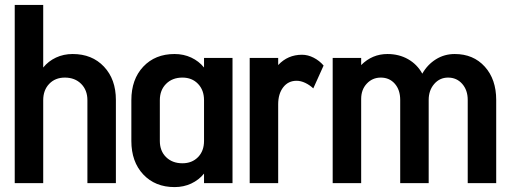

<svg xmlns="http://www.w3.org/2000/svg" viewBox="-20 -746 2071 782"><path d="M452 0H336V-338Q336 -379 310.5 -404.5Q285 -430 244 -430Q205 -430 180.5 -404.5Q156 -379 156 -338V0H40V-726H156V-471Q177 -497 208 -511.5Q239 -526 276 -526Q355 -526 403.5 -474.5Q452 -423 452 -339Z M811 -510H927V0H811V-39Q790 -13 759 1.5Q728 16 691 16Q612 16 563.5 -35.5Q515 -87 515 -172V-338Q515 -423 563.5 -474.5Q612 -526 691 -526Q728 -526 759 -511.5Q790 -497 811 -471ZM811 -172V-338Q811 -379 786.5 -404.5Q762 -430 723 -430Q682 -430 656.5 -404.5Q631 -379 631 -338V-172Q631 -131 656.5 -106Q682 -81 723 -81Q762 -81 786.5 -106Q811 -131 811 -172Z M1298 -479 1256 -386Q1241 -400 1223 -408.5Q1205 -417 1188 -417Q1154 -417 1133.5 -390.5Q1113 -364 1113 -321V0H997V-510H1113V-481Q1152 -523 1210 -523Q1234 -523 1257.5 -511Q1281 -499 1298 -479Z M2001 -339V0H1885V-339Q1885 -379 1862.5 -404.5Q1840 -430 1805 -430Q1771 -430 1748.5 -404Q1726 -378 1726 -339V0H1610V-339Q1610 -380 1588 -405Q1566 -430 1531 -430Q1497 -430 1474 -405.5Q1451 -381 1451 -343V0H1335V-510H1451V-481Q1496 -526 1558 -526Q1605 -526 1642 -505Q1679 -484 1700 -446Q1721 -483 1755.5 -504.5Q1790 -526 1832 -526Q1908 -526 1954.5 -474.5Q2001 -423 2001 -339Z"/></svg>

Font: Akshar Medium
Style: Regular
Weight: 500
Designer: Tall Chai
Foundry: Tall Chai
Version: Version 1.000